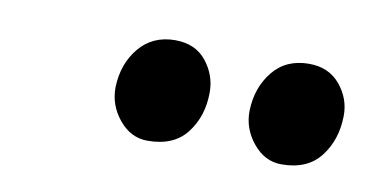

<svg xmlns="http://www.w3.org/2000/svg" viewBox="-33 -845 582 291"><g transform="rotate(10 258.0 -699.5)"><path d="M203.2 -621Q177.4 -621 159.2 -643.1Q141.1 -665.2 141.6 -692.8Q142.6 -728.5 163.2 -753.5Q183.9 -778.4 218.5 -778.4Q249.7 -778.4 266.7 -757.1Q283.6 -735.8 283.5 -709.3Q283.4 -672.9 263.6 -647Q243.9 -621 203.2 -621ZM409.4 -621Q383.6 -621 365.5 -643.1Q347.3 -665.2 347.8 -692.8Q348.8 -728.5 369 -753.5Q389.1 -778.4 424.6 -778.4Q455.1 -778.4 472.7 -757.1Q490.2 -735.8 489.7 -709.3Q489.2 -672.9 469.3 -647Q449.4 -621 409.4 -621Z"/></g></svg>

Font: Merriweather Light
Style: Italic
Weight: 300
Italic angle: -7.8°
Designer: Eben Sorkin
Foundry: Eben Sorkin
Version: Version 2.101